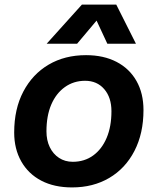

<svg xmlns="http://www.w3.org/2000/svg" viewBox="-20 -807 690 839"><path d="M295 12Q217 12 160.5 -17.5Q104 -47 73 -101.5Q42 -156 42 -228Q42 -331 82 -407Q122 -483 192.5 -524.5Q263 -566 356 -566Q433 -566 489.5 -536.5Q546 -507 576.5 -453Q607 -399 607 -326Q607 -224 567.5 -147.5Q528 -71 457.5 -29.5Q387 12 295 12ZM298 -100Q349 -100 387 -127.5Q425 -155 446 -204.5Q467 -254 467 -321Q467 -381 435.5 -417.5Q404 -454 352 -454Q302 -454 263.5 -426.5Q225 -399 204 -350Q183 -301 183 -233Q183 -194 197.5 -164Q212 -134 238 -117Q264 -100 298 -100ZM184 -616 338 -787H488L574 -616H449L402 -717L317 -616Z"/></svg>

Font: Azeret Mono Thin SemiBold
Style: Italic
Weight: 600
Italic angle: -12°
Version: Version 1.002